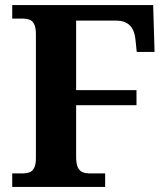

<svg xmlns="http://www.w3.org/2000/svg" viewBox="-20 -734 661 754"><path d="M28 0V-53H70Q83.7 -53 95.2 -57Q106.7 -61.1 113.8 -74Q121 -87 121 -113V-600Q121 -626.9 113.8 -639.9Q106.7 -652.9 95.2 -657Q83.7 -661 70 -661H28V-714H581.5L587 -530H517L512 -578Q508 -618 488.5 -635.5Q469 -653 438 -653H279V-380H516V-321H279V-118Q279 -90 286 -76Q293 -62 305 -57.5Q317.1 -53 331 -53H393V0Z"/></svg>

Font: Noto Serif Armenian
Style: Regular
Weight: 400
Designer: Monotype Design Team
Foundry: Monotype Imaging Inc.
Version: Version 2.007